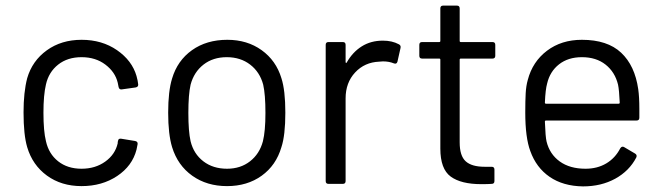

<svg xmlns="http://www.w3.org/2000/svg" viewBox="-20 -656 2362 685"><path d="M77 -131Q64 -175 64 -255Q64 -327 77 -377Q95 -439 147 -476.5Q199 -514 271 -514Q344 -514 397.5 -477Q451 -440 467 -385Q472 -367 473 -355V-353Q473 -346 464 -344L414 -337H412Q405 -337 403 -346L400 -361Q391 -399 356 -425.5Q321 -452 271 -452Q221 -452 187.5 -425.5Q154 -399 144 -355Q135 -317 135 -254Q135 -188 144 -152Q154 -107 187.5 -80.5Q221 -54 271 -54Q320 -54 355.5 -79.5Q391 -105 400 -145V-149L401 -153Q402 -163 413 -161L462 -153Q472 -151 471 -142L467 -122Q452 -64 398 -28Q344 8 271 8Q199 8 147.5 -29.5Q96 -67 77 -131Z M594 -131Q580 -177 580 -254Q580 -331 594 -376Q613 -440 665 -477Q717 -514 791 -514Q862 -514 913.5 -477Q965 -440 984 -377Q998 -334 998 -254Q998 -173 984 -131Q965 -66 913.5 -29Q862 8 790 8Q718 8 666 -29Q614 -66 594 -131ZM918 -152Q927 -188 927 -253Q927 -319 919 -354Q907 -399 872.5 -425.5Q838 -452 789 -452Q740 -452 706 -425.5Q672 -399 660 -354Q652 -319 652 -253Q652 -187 660 -152Q671 -107 705.5 -80.5Q740 -54 790 -54Q838 -54 872 -80.5Q906 -107 918 -152Z M1403 -498Q1411 -494 1409 -485L1398 -436Q1395 -426 1385 -430Q1368 -437 1346 -437L1333 -436Q1281 -434 1247 -397.5Q1213 -361 1213 -305V-10Q1213 0 1203 0H1152Q1142 0 1142 -10V-496Q1142 -506 1152 -506H1203Q1213 -506 1213 -496V-435Q1213 -432 1214.5 -431.5Q1216 -431 1217 -433Q1238 -470 1270.5 -490.5Q1303 -511 1346 -511Q1379 -511 1403 -498Z M1737 -447H1624Q1620 -447 1620 -443V-148Q1620 -100 1641.5 -80.5Q1663 -61 1709 -61H1734Q1744 -61 1744 -51V-10Q1744 0 1734 0Q1722 1 1697 1Q1625 1 1588 -26Q1551 -53 1551 -126V-443Q1551 -447 1547 -447H1486Q1476 -447 1476 -457V-496Q1476 -506 1486 -506H1547Q1551 -506 1551 -510V-626Q1551 -636 1561 -636H1610Q1620 -636 1620 -626V-510Q1620 -506 1624 -506H1737Q1747 -506 1747 -496V-457Q1747 -447 1737 -447Z M2261 -268V-236Q2261 -226 2251 -226H1928Q1924 -226 1924 -222Q1926 -167 1930 -151Q1941 -106 1977 -80Q2013 -54 2069 -54Q2111 -54 2143 -73Q2175 -92 2193 -127Q2199 -136 2207 -131L2246 -108Q2254 -103 2250 -94Q2225 -46 2175 -18.5Q2125 9 2060 9Q1989 8 1941 -25Q1893 -58 1872 -117Q1854 -165 1854 -255Q1854 -297 1855.5 -323.5Q1857 -350 1863 -371Q1880 -436 1931.5 -475Q1983 -514 2056 -514Q2147 -514 2196 -468Q2245 -422 2257 -338Q2261 -310 2261 -268ZM1932 -358Q1926 -337 1924 -290Q1924 -286 1928 -286H2187Q2191 -286 2191 -290Q2189 -335 2185 -354Q2174 -399 2140.5 -425.5Q2107 -452 2056 -452Q2007 -452 1974.5 -426.5Q1942 -401 1932 -358Z"/></svg>

Font: Amber EN
Style: Regular
Weight: 400
Designer: Jeremy Tribby
Foundry: Tribby Type Co.
Version: Version 1.403 November 24, 2021